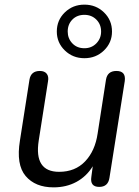

<svg xmlns="http://www.w3.org/2000/svg" viewBox="-20 -799 601 828"><path d="M211 9Q132 9 90.5 -40Q49 -89 66 -193L107 -455Q113 -493 152 -493Q172 -493 181.5 -481Q191 -469 187 -448L147 -193Q126 -58 235 -58Q304 -58 347 -103Q390 -148 401 -223L437 -455Q443 -493 482 -493Q524 -493 518 -449L452 -32Q446 7 408 7Q367 7 374 -37L380 -82Q353 -38 309.5 -14.5Q266 9 211 9ZM344 -548Q294 -548 259.5 -581.5Q225 -615 225 -663Q225 -712 259.5 -745.5Q294 -779 344 -779Q394 -779 428.5 -745.5Q463 -712 463 -663Q463 -615 428.5 -581.5Q394 -548 344 -548ZM344 -591Q375 -591 395.5 -612Q416 -633 416 -663Q416 -694 395.5 -714.5Q375 -735 344 -735Q312 -735 292 -714.5Q272 -694 272 -663Q272 -633 292 -612Q312 -591 344 -591Z"/></svg>

Font: Nunito
Style: Italic
Weight: 400
Italic angle: -9°
Designer: Vernon Adams
Foundry: Vernon Adams
Version: Version 3.601; ttfautohint (v1.8.2.53-6de2)